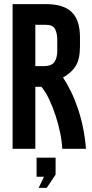

<svg xmlns="http://www.w3.org/2000/svg" viewBox="-20 -720 443 929"><path d="M191 -400Q229 -400 243 -419.5Q257 -439 257 -474V-528Q257 -559 246.5 -579.5Q236 -600 201 -600H151V-400ZM41 -700H204Q287 -700 327 -661.5Q367 -623 367 -539V-496Q367 -434 346.5 -401Q326 -368 285 -345Q305 -315 323.5 -277Q342 -239 357 -194.5Q372 -150 382 -101Q392 -52 396 0H281Q280 -33 271.5 -75.5Q263 -118 249 -160.5Q235 -203 217.5 -240Q200 -277 180 -300H151V0H41ZM193 135H157V43H249V125L206 189H167Z"/></svg>

Font: Booming Bebas 2
Style: Regular
Weight: 400
Designer: Ryoichi Tsunekawa
Foundry: Ryoichi Tsunekawa
Version: Version 2.000